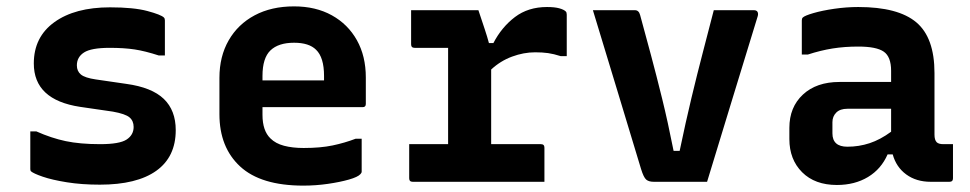

<svg xmlns="http://www.w3.org/2000/svg" viewBox="-20 -570 3040 602"><path d="M294 -118Q355 -118 377 -132.5Q399 -147 399 -172Q399 -191 386 -202Q373 -213 334 -220L231 -235Q86 -257 86 -371Q86 -454 150.5 -500.5Q215 -547 325 -547Q399 -547 442 -535.5Q485 -524 494 -515Q497 -512 497 -506V-396H478Q435 -410 402 -415Q369 -420 324 -420Q266 -420 243.5 -405.5Q221 -391 221 -365Q221 -347 233.5 -336.5Q246 -326 280 -321L376 -307Q456 -296 493.5 -260Q531 -224 531 -162Q531 -78 470 -34.5Q409 9 293 9Q236 9 189.5 1.5Q143 -6 114 -16Q85 -26 77 -33Q75 -35 75 -40V-158H94Q141 -137 186 -127.5Q231 -118 294 -118Z M902 -550Q970 -550 1020.5 -522Q1071 -494 1099 -444Q1127 -394 1127 -327V-244Q1127 -234 1117 -234H803V-210Q803 -160 828 -136Q844 -120 870.5 -113Q897 -106 932 -106Q985 -106 1023 -114Q1061 -122 1095 -135H1114V-32Q1114 -28 1110 -24Q1102 -15 1074 -7Q1046 1 1008 6.5Q970 12 931 12Q798 12 733 -48Q668 -108 668 -212V-326Q668 -393 697 -443.5Q726 -494 778.5 -522Q831 -550 902 -550ZM902 -436Q853 -436 828 -412Q803 -388 803 -332V-318H996V-332Q996 -390 971 -414Q949 -436 902 -436Z M1263 -118H1385V-420H1280Q1269 -420 1269 -431V-538H1480Q1480 -538 1486 -520Q1492 -502 1500 -478Q1508 -454 1513 -435H1527Q1553 -485 1594.5 -516.5Q1636 -548 1695 -548Q1719 -548 1733.5 -544Q1748 -540 1754 -534Q1757 -531 1757 -524V-394H1738Q1716 -401 1698.5 -403.5Q1681 -406 1658 -406Q1622 -406 1585.5 -392.5Q1549 -379 1520 -352V-118H1676Q1687 -118 1687 -107V0H1274Q1263 0 1263 -11Z M1971 -538Q1983 -538 1987 -523Q2004 -461 2021 -397.5Q2038 -334 2056 -261Q2074 -188 2092 -97H2111Q2130 -188 2148 -263Q2166 -338 2183.5 -405Q2201 -472 2218 -538H2344Q2352 -538 2355 -533Q2358 -528 2356 -520Q2316 -390 2276.5 -260.5Q2237 -131 2197 0H2030Q2014 0 2006 -7Q1998 -14 1990 -40Q1956 -152 1917.5 -279.5Q1879 -407 1839 -538Z M2910 -341V-148Q2910 -131 2917 -124Q2923 -118 2938 -118H2968V-11Q2968 0 2957 0H2898Q2853 0 2821.5 -23Q2790 -46 2779 -86H2763Q2743 -40 2701.5 -15Q2660 10 2604 10Q2535 10 2495 -30Q2455 -70 2455 -134V-169Q2455 -234 2497.5 -273.5Q2540 -313 2612 -313H2774V-348Q2774 -392 2751 -408Q2728 -424 2671 -424Q2628 -424 2590.5 -418Q2553 -412 2513 -399H2494V-506Q2494 -512 2497 -515Q2503 -521 2530.5 -529Q2558 -537 2596 -542.5Q2634 -548 2671 -548Q2796 -548 2853 -500Q2910 -452 2910 -341ZM2590 -152Q2590 -110 2637 -110Q2673 -110 2706.5 -121Q2740 -132 2774 -157V-229H2637Q2614 -229 2602 -217Q2590 -205 2590 -187Z"/></svg>

Font: Recursive Mn Lnr St
Style: Bold
Weight: 700
Monospace: yes
Version: Version 1.079;hotconv 1.0.112;makeotfexe 2.5.65598; ttfautoh